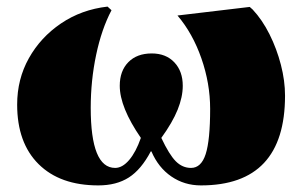

<svg xmlns="http://www.w3.org/2000/svg" viewBox="-20 -548 916 582"><path d="M278 14Q162 14 97 -50.5Q32 -115 32 -231Q32 -308 67.5 -371.5Q103 -435 165 -477Q227 -519 306 -528L318 -517Q288 -460 271.5 -382Q255 -304 255 -221Q255 -39 329 -39Q351 -39 371.5 -63Q392 -87 407 -130Q343 -223 343 -288Q343 -333 369 -359.5Q395 -386 440 -386Q483 -386 508.5 -359Q534 -332 534 -288Q534 -254 518.5 -215.5Q503 -177 469 -130Q493 -79 513 -59Q533 -39 559 -39Q590 -39 603.5 -81Q617 -123 617 -218Q617 -295 590.5 -371Q564 -447 518 -501L737 -527L746 -519Q775 -488 797 -444Q819 -400 831.5 -351.5Q844 -303 844 -258Q844 14 589 14Q539 14 499.5 -13Q460 -40 439 -89H437Q408 -34 370.5 -10Q333 14 278 14Z"/></svg>

Font: Display Black
Style: Regular
Weight: 900
Designer: Latin by Veronika Burian and Jose Scaglione. Greek by Irene Vlachou. Cyrillic by Vera Evstafieva.
Foundry: TypeTogether
Version: Version 3.002